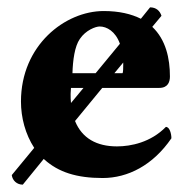

<svg xmlns="http://www.w3.org/2000/svg" viewBox="-20 -474 529 522"><path d="M431 -129C390 -87 336 -76 298 -76C243 -76 203 -98 184 -145L258 -235H413C437 -235 442 -252 442 -266C442 -315 431 -366 394 -401L419 -431C415 -444 405 -454 388 -454L363 -423C337 -436 304 -444 262 -444C157 -444 37 -351 37 -198C37 -154 49 -109 73 -72L12 2C14 17 26 28 42 28L99 -42C100 -41 100 -41 101 -40C139 -6 188 10 259 10C328 10 396 -25 446 -98C446 -111 441 -129 431 -129ZM240 -275H177C178 -310 183 -348 197 -368C213 -392 240 -402 251 -402C270 -402 294 -389 306 -355ZM207 -235 173 -194C172 -202 172 -210 172 -219C172 -226 173 -230 173 -235ZM291 -275 315 -304C315 -302 315 -299 315 -296C315 -290 315 -277 313 -275Z"/></svg>

Font: Libertinus Serif
Style: Bold
Weight: 700
Designer: Philipp H. Poll, Khaled Hosny
Foundry: Caleb Maclennan
Version: Version 7.050;RELEASE